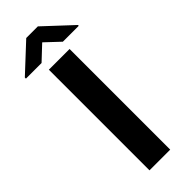

<svg xmlns="http://www.w3.org/2000/svg" viewBox="-333 -931 959 959"><g transform="rotate(-45 146.5 -451.5)"><path d="M333.5 -766.1V-760.3H221.2L146 -831.1L70.8 -760.3H-39.6V-768.1L105 -902.8H187ZM219.2 0H72.8V-710.9H219.2Z"/></g></svg>

Font: TypoPRO Roboto
Style: Bold
Weight: 700
Designer: Google
Version: Version 2.136; 2016